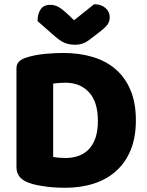

<svg xmlns="http://www.w3.org/2000/svg" viewBox="-20 -874 699 910"><path d="M232 -130Q243 -128 259 -126.5Q275 -125 289 -125Q323 -125 351.5 -135Q380 -145 400.5 -166Q421 -187 432.5 -220.5Q444 -254 444 -301Q444 -391 402 -436.5Q360 -482 290 -482Q276 -482 261.5 -481Q247 -480 232 -478ZM288 16Q271 16 249 15Q227 14 203.5 11Q180 8 156.5 3.5Q133 -1 113 -9Q58 -30 58 -82V-549Q58 -570 69.5 -581.5Q81 -593 101 -600Q144 -614 192 -618.5Q240 -623 278 -623Q356 -623 419.5 -604Q483 -585 528.5 -545.5Q574 -506 599 -446Q624 -386 624 -304Q624 -224 600 -164.5Q576 -105 531.5 -64.5Q487 -24 425 -4Q363 16 288 16ZM331 -778 426 -854Q459 -854 479.5 -836.5Q500 -819 500 -793Q500 -773 490.5 -759Q481 -745 454 -724L399 -682Q387 -673 371 -667.5Q355 -662 335 -662Q308 -662 286.5 -671Q265 -680 239 -703L158 -774Q158 -808 172.5 -829.5Q187 -851 218 -851Q238 -851 255.5 -842Q273 -833 305 -803Z"/></svg>

Font: Baloo Bhai
Style: Regular
Weight: 400
Designer: Supriya Tembe, Noopur Datye and Ek Type
Foundry: Ek Type
Version: Version 1.100;PS 1.000;hotconv 1.0.88;makeotf.lib2.5.647800;